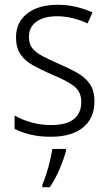

<svg xmlns="http://www.w3.org/2000/svg" viewBox="-20 -562 456 803"><path d="M375 -138Q375 -68 327.5 -29Q280 10 192 10Q144 10 106 0.5Q68 -9 41 -23V-79Q72 -61 111.5 -50Q151 -39 193 -39Q259 -39 289.5 -64.5Q320 -90 320 -136Q320 -179 288.5 -202.5Q257 -226 195 -251Q152 -270 118.5 -288.5Q85 -307 66 -334.5Q47 -362 47 -406Q47 -469 94 -505.5Q141 -542 221 -542Q263 -542 299.5 -533Q336 -524 367 -510L346 -464Q319 -477 286 -485.5Q253 -494 219 -494Q164 -494 132.5 -471.5Q101 -449 101 -408Q101 -378 115.5 -360Q130 -342 157.5 -327.5Q185 -313 226 -295Q268 -277 302 -258Q336 -239 355.5 -211Q375 -183 375 -138ZM256 69Q247 103 229 145.5Q211 188 188 221H157V211Q164 195 173 167.5Q182 140 189 111Q196 82 199 61H256Z"/></svg>

Font: Noto Sans Lao Looped SemiCondensed Light
Style: Regular
Weight: 300
Width: 4
Designer: Mark Frömberg, Ben Mitchell
Foundry: The Fontpad Ltd
Version: Version 1.002; ttfautohint (v1.8.4.7-5d5b)